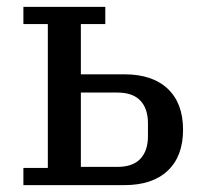

<svg xmlns="http://www.w3.org/2000/svg" viewBox="-20 -538 589 558"><path d="M48 -50H119V-468H48V-518H286V-468H215V-322H342Q423 -322 467.5 -280Q512 -238 512 -161Q512 -84 467.5 -42Q423 0 342 0H48ZM321 -53Q366 -53 388 -76.5Q410 -100 410 -142V-180Q410 -222 388 -245.5Q366 -269 321 -269H215V-53Z"/></svg>

Font: IBM Plex Serif Text
Style: Regular
Weight: 450
Designer: Mike Abbink, Paul van der Laan, Pieter van Rosmalen
Foundry: Bold Monday
Version: Version 3.001